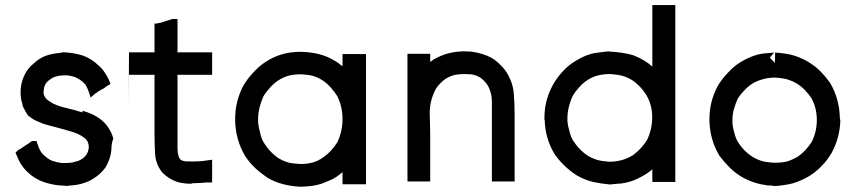

<svg xmlns="http://www.w3.org/2000/svg" viewBox="-20 -710 3315 742"><path d="M229.5 -418.9Q205.1 -418.9 184.6 -410.2Q165 -398.4 157.2 -387.7Q153.3 -380.9 150.4 -372.1Q148.4 -359.4 148.4 -356.4V-352.5V-349.6Q148.4 -344.7 150.4 -341.8Q156.2 -328.1 167 -321.3Q176.8 -315.4 185.5 -309.6Q210.9 -297.9 239.3 -292Q268.6 -285.2 298.8 -275.4V-282.2Q323.2 -274.4 332 -270.5Q354.5 -260.7 374.5 -244.1Q394.5 -227.5 407.2 -202.1L408.2 -201.2L413.1 -189.5V-188.5L414.1 -186.5L418 -173.8Q411.1 -157.2 411.1 -143.1Q411.1 -128.9 408.2 -115.2Q402.3 -86.9 386.7 -61.5Q374 -44.9 358.4 -32.2Q342.8 -19.5 323.2 -9.8Q291 3.9 262.7 5.9Q237.3 8.8 233.4 8.8L232.4 7.8Q206.1 6.8 189.5 3.9Q145.5 -3.9 117.2 -21.5Q100.6 -31.2 88.9 -43Q59.6 -69.3 44.9 -108.4L40 -120.1L48.8 -128.9Q51.8 -131.8 57.6 -133.8L79.1 -148.4Q84 -151.4 92.8 -157.2Q96.7 -160.2 103.5 -165H108.4H109.4H121.1L126 -150.4Q134.8 -123 149.4 -110.4Q156.2 -104.5 165 -97.7Q171.9 -92.8 180.7 -88.9Q202.1 -82 217.8 -80.1H221.7H225.6H230.5H233.4Q247.1 -80.1 259.8 -82Q271.5 -85 284.2 -88.9Q303.7 -97.7 312.5 -110.4Q321.3 -122.1 323.2 -139.6Q323.2 -139.6 323.2 -140.6Q323.2 -156.2 315.4 -168Q310.5 -174.8 303.7 -178.7Q284.2 -194.3 247.1 -204.1Q228.5 -209 209 -214.8Q180.7 -221.7 171.9 -224.6Q163.1 -227.5 154.3 -229.5Q144.5 -232.4 136.7 -236.3Q112.3 -245.1 98.6 -255.9Q95.7 -258.8 92.8 -260.7H90.8Q81.1 -273.4 78.1 -280.3Q71.3 -292 68.8 -297.9Q66.4 -303.7 66.4 -309.6Q59.6 -326.2 59.6 -353.5Q59.6 -398.4 84 -436.5Q94.7 -452.1 110.4 -464.8Q137.7 -491.2 175.8 -500Q193.4 -503.9 213.9 -505.9H214.8Q215.8 -506.8 221.7 -507.8H223.6H229.5H230.5Q272.5 -504.9 303.7 -494.1Q335.9 -481.4 358.4 -459Q373 -447.3 382.8 -432.6Q392.6 -418.9 400.4 -402.3L407.2 -385.7L392.6 -377H391.6V-376L389.6 -375L381.8 -369.1L380.9 -368.2Q376 -366.2 373 -364.3Q365.2 -359.4 359.4 -356.4Q356.4 -353.5 354 -352.1Q351.6 -350.6 349.6 -349.6L330.1 -333Q321.3 -361.3 319.3 -365.2Q314.5 -375 310.5 -382.8Q303.7 -389.6 297.9 -395.5Q286.1 -404.3 270.5 -412.1Q252 -418 239.3 -418.9Z M647.5 -636.7H648.4H666V-616.2V-612.3V-607.4V-579.1V-550.8V-531.2V-510.7V-507.8H673.8H700.2H721.7H742.2H761.7H780.3H799.8V-490.2V-488.3V-484.4V-475.6V-465.8V-460V-455.1V-446.3V-438.5V-420.9H780.3H777.3H774.4H764.6H754.9H733.4H712.9H691.4H670.9H666V-138.7Q666 -128.9 667 -120.1Q668.9 -111.3 670.9 -103.5Q672.9 -100.6 674.8 -96.7Q676.8 -94.7 677.7 -92.8Q687.5 -86.9 700.2 -86.4Q712.9 -85.9 726.6 -85.9Q733.4 -85.9 739.3 -86.4Q745.1 -86.9 751 -86.9H752.9Q757.8 -86.9 764.2 -87.9Q770.5 -88.9 799.8 -92.8V-73.2V-68.4V-66.4V-57.6V-48.8V-41V-36.1V-30.3V-23.4V-4.9H784.2Q781.2 -4.9 777.3 -4.9Q751 -2 725.6 -2Q718.8 0 717.8 0Q716.8 0 716.8 0Q692.4 0 668 -5.9Q650.4 -11.7 635.7 -20.5Q621.1 -29.3 607.4 -43Q580.1 -77.1 579.1 -121.1Q577.1 -156.2 577.1 -192.4V-420.9H558.6H543H528.3H512.7H498H478.5Q476.6 -148.4 478.5 -441.4Q476.6 -153.3 478.5 -454.1Q476.6 -154.3 478.5 -468.8Q476.6 -156.2 478.5 -482.4Q476.6 -163.1 478.5 -507.8H498H501H503.9H527.3H548.8H564.5H577.1V-510.7V-533.2V-550.8V-568.4V-584V-599.6V-619.1H588.9L589.8 -621.1H596.7Q608.4 -624 612.3 -626Q617.2 -627.9 625 -629.9Q629.9 -631.8 634.8 -632.8Q639.6 -634.8 645.5 -636.7Z M1303.7 -458V-470.7V-483.4V-501H1322.3H1325.2H1329.1H1332H1334H1340.8H1348.6H1354.5H1360.4H1368.2H1376H1394.5V2H1376H1374H1370.1H1360.4H1350.6H1344.7H1338.9H1331.1H1322.3H1303.7V-15.6V-17.6V-21.5V-42V-44.9Q1283.2 -26.4 1260.7 -15.6Q1243.2 -7.8 1225.6 -1Q1198.2 7.8 1173.3 9.8Q1148.4 11.7 1145 11.7Q1141.6 11.7 1141.6 11.7H1140.6Q1066.4 7.8 1014.6 -22.5Q987.3 -41 966.3 -60.5Q945.3 -80.1 927.7 -106.4Q890.6 -168.9 888.7 -243.2V-244.1V-250Q888.7 -319.3 920.9 -379.9Q937.5 -407.2 958 -428.7Q1003.9 -480.5 1069.3 -500Q1103.5 -509.8 1141.6 -509.8H1142.6Q1218.8 -507.8 1267.6 -478.5Q1283.2 -470.7 1296.9 -459Q1301.8 -455.1 1303.7 -454.1ZM977.5 -250Q977.5 -249 977.5 -244.1V-242.2V-236.3Q979.5 -216.8 985.4 -196.3Q989.3 -177.7 998 -161.1Q1022.5 -121.1 1057.6 -97.7Q1085 -82 1108.9 -79.1Q1132.8 -76.2 1141.6 -76.2Q1166 -76.2 1188.5 -82Q1210 -87.9 1231.4 -103.5Q1260.7 -124 1284.2 -161.1Q1303.7 -203.1 1303.7 -250.5Q1303.7 -297.9 1283.2 -338.9Q1271.5 -357.4 1256.8 -373.5Q1242.2 -389.6 1223.6 -401.4Q1197.3 -417 1173.8 -419.9Q1150.4 -422.9 1141.6 -422.9Q1116.2 -422.9 1093.8 -417Q1051.8 -404.3 1022.5 -370.1Q1008.8 -355.5 998 -337.9Q991.2 -323.2 984.4 -299.3Q977.5 -275.4 977.5 -250Z M1642.6 -120.1V-82V-54.7V-27.3V-8.8H1625H1623H1619.1H1609.4H1599.6H1593.8H1587.9H1581.1H1572.3H1554.7V-502H1572.3H1575.2H1579.1H1587.9H1597.7H1603.5H1609.4H1617.2H1625H1642.6V-484.4V-482.4V-478.5V-470.7Q1656.2 -481.4 1670.9 -488.3Q1685.5 -495.1 1702.1 -501Q1733.4 -509.8 1755.9 -510.7H1756.8H1757.8Q1761.7 -510.7 1765.6 -511.7H1770.5H1777.3Q1783.2 -511.7 1791 -510.7H1799.8H1800.8Q1847.7 -503.9 1879.9 -486.3Q1899.4 -474.6 1915 -458Q1932.6 -440.4 1942.4 -422.9Q1963.9 -383.8 1965.8 -344.7Q1968.8 -308.6 1968.8 -268.6V-8.8H1951.2H1949.2H1945.3H1935.5H1925.8H1919.9H1914.1H1906.2H1898.4H1880.9V-317.4Q1880.9 -348.6 1867.2 -376Q1855.5 -396.5 1835.9 -410.2Q1816.4 -421.9 1797.4 -422.9Q1778.3 -423.8 1774.4 -423.8Q1755.9 -423.8 1739.3 -420.9Q1722.7 -417 1707 -408.2Q1693.4 -400.4 1681.6 -387.7Q1669.9 -377 1662.1 -362.3Q1640.6 -320.3 1640.6 -270.5Q1640.6 -269.5 1641.6 -239.7Q1642.6 -210 1642.6 -158.2Z M2501 -453.1V-690.4H2518.6H2521.5H2525.4H2528.3H2530.3H2537.1H2543.9H2549.8H2555.7H2563.5H2571.3H2589.8V-6.8H2571.3H2569.3H2565.4H2555.7H2546.9H2541H2534.2H2526.4H2518.6H2501V-24.4V-27.3V-31.2V-51.8V-55.7Q2484.4 -41 2460.9 -28.3Q2443.4 -18.6 2425.8 -11.7Q2390.6 0 2367.2 0Q2345.7 2 2337.9 2.9H2336.9Q2303.7 0 2272.5 -6.8Q2242.2 -13.7 2210.9 -31.2Q2159.2 -63.5 2124 -113.3Q2086.9 -173.8 2085 -246.1L2084 -247.1V-254.9Q2084 -323.2 2117.2 -382.8Q2133.8 -412.1 2156.2 -435.5Q2177.7 -459 2206.1 -475.6Q2247.1 -501 2285.2 -505.9Q2319.3 -510.7 2334 -511.7L2335 -510.7Q2382.8 -508.8 2425.8 -497.1Q2467.8 -481.4 2501 -453.1ZM2172.9 -253.9Q2172.9 -252.9 2172.9 -250V-247.1V-241.2Q2174.8 -221.7 2180.7 -203.1Q2184.6 -184.6 2193.4 -168.9Q2217.8 -129.9 2252.9 -107.4Q2280.3 -91.8 2304.2 -88.4Q2328.1 -85 2336.9 -85Q2361.3 -85 2384.8 -91.8Q2406.2 -97.7 2427.7 -111.3Q2459 -134.8 2480.5 -168.9Q2500 -209 2500.5 -255.4Q2501 -301.8 2479.5 -339.8Q2456.1 -378.9 2419.9 -402.3Q2393.6 -417 2369.6 -420.4Q2345.7 -423.8 2336.9 -423.8Q2311.5 -423.8 2289.1 -418Q2247.1 -406.2 2217.8 -372.1Q2204.1 -357.4 2193.4 -339.8Q2186.5 -326.2 2179.7 -302.2Q2172.9 -278.3 2172.9 -253.9Z M3103.5 -27.3Q3060.5 -2.9 3024.4 2.9Q2988.3 8.8 2977.5 8.8Q2966.8 8.8 2960.9 6.8H2949.2H2947.3Q2918.9 2.9 2894.5 -4.9Q2838.9 -23.4 2799.8 -62.5Q2779.3 -83 2760.7 -107.4Q2723.6 -168.9 2721.7 -242.2V-243.2V-250Q2721.7 -318.4 2753.9 -377.9Q2770.5 -406.2 2793.9 -429.7Q2815.4 -454.1 2844.7 -471.7Q2895.5 -501 2937.5 -503.9Q2969.7 -506.8 2971.7 -506.8L2955.1 -487.3L2974.6 -466.8L2975.6 -506.8Q3008.8 -504.9 3039.1 -498Q3069.3 -490.2 3100.6 -472.7Q3129.9 -455.1 3149.4 -435.5Q3168.9 -416 3187.5 -390.6Q3224.6 -327.1 3225.6 -253.9Q3226.6 -249 3227.5 -244.1Q3225.6 -176.8 3193.4 -118.2Q3175.8 -88.9 3154.3 -67.4Q3131.8 -43.9 3103.5 -27.3ZM2810.5 -245.1Q2810.5 -244.1 2810.5 -241.2V-238.3V-232.4Q2812.5 -213.9 2818.4 -195.3Q2822.3 -177.7 2831.1 -162.1Q2855.5 -124 2890.6 -102.5Q2918 -86.9 2941.9 -84Q2965.8 -81.1 2974.6 -81.1Q2999 -81.1 3021.5 -85.9Q3043 -92.8 3064.5 -105.5Q3093.8 -126 3117.2 -162.1Q3136.7 -201.2 3136.7 -246.6Q3136.7 -292 3116.2 -330.1Q3104.5 -347.7 3089.8 -362.8Q3075.2 -377.9 3056.6 -388.7Q3030.3 -403.3 3006.8 -406.7Q2983.4 -410.2 2974.6 -410.2Q2949.2 -410.2 2926.8 -403.3Q2884.8 -392.6 2855.5 -359.4Q2841.8 -345.7 2831.1 -329.1Q2824.2 -314.5 2817.4 -292Q2810.5 -269.5 2810.5 -245.1Z"/></svg>

Font: LeFont
Style: Default
Weight: 400
Designer: Leryon MEDIA
Version: Version 1.0